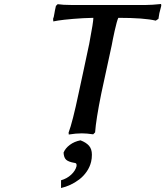

<svg xmlns="http://www.w3.org/2000/svg" viewBox="-20 -673 834 969"><path d="M288.1 275.9V236.8Q317.9 228.5 339.1 208.7Q360.4 189 366.2 166Q369.1 148.9 355 148.9Q326.2 144 314.2 133.5Q302.2 123 300.8 97.2Q309.6 75.2 332.5 58.1Q355.5 41 386.2 35.2Q414.6 45.9 429.2 62.5Q443.8 79.1 443.8 107.9Q443.8 127 439.9 143.1Q433.6 169.9 417.5 193.1Q401.4 216.3 379.9 232.7Q358.4 249 335 259.8Q311.5 270.5 288.1 275.9ZM432.1 -461.9Q451.2 -562 451.2 -583Q398.4 -582 347.9 -577.6Q297.4 -573.2 273.4 -569.3L249 -564.9L248 -578.1Q251.5 -584.5 254.9 -606.9Q255.4 -608.9 255.9 -612.8Q256.3 -616.7 256.8 -618.2Q261.2 -635.3 262.2 -643.1L271 -651.9Q297.9 -647.9 337.9 -647.9H717.8Q746.6 -647.9 793 -652.8L793.9 -644Q793.5 -642.6 787.1 -617.2L784.2 -606Q784.2 -605 782.7 -596.4Q781.2 -587.9 780.8 -585Q780.8 -584 780.3 -581.3Q779.8 -578.6 779.8 -578.1L766.1 -568.8Q708.5 -583 577.1 -583Q569.8 -567.4 558.8 -517.8Q547.9 -468.3 543.9 -444.8L491.2 -201.2Q464.4 -68.8 460 -4.9L450.2 4.9Q417 0 393.1 0Q363.3 0 327.1 5.9L326.2 -3.9Q346.2 -56.6 377 -203.1Q382.3 -229 401.1 -314.7Q419.9 -400.4 429.2 -446.8V-445.8Z"/></svg>

Font: Linear Smooth
Style: Bold Italic
Weight: 700
Designer: Philipp H. Poll, Flanker
Foundry: Philipp H. Poll, reworked by Flanker
Version: Version 1.061 | FøM Fix